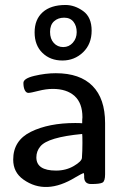

<svg xmlns="http://www.w3.org/2000/svg" viewBox="-20 -738 508 771"><path d="M346 1Q316 1 318 -32Q318 -43 315 -43Q307 -40 283 -26Q164 47 74 -17Q33 -46 33 -97Q33 -174 104.5 -209Q176 -244 282 -244Q301 -244 310 -243Q310 -260 311 -267Q311 -324 279.5 -352.5Q248 -381 192 -381Q165 -381 134 -373Q103 -365 94 -365Q85 -365 79.5 -376Q74 -387 74 -405Q74 -423 118.5 -433.5Q163 -444 204 -444Q301 -444 351.5 -393Q402 -342 402 -244V-38Q402 -11 392 -5Q382 1 346 1ZM309 -104Q311 -132 311 -164Q311 -196 310 -200Q172 -187 142 -150Q126 -131 126 -106Q126 -53 205 -53Q245 -53 276.5 -71.5Q308 -90 309 -104ZM243 -718Q280 -718 314 -693.5Q348 -669 348 -615Q348 -561 313.5 -528Q279 -495 230.5 -495Q182 -495 150.5 -525.5Q119 -556 119 -608Q119 -660 151.5 -689Q184 -718 243 -718ZM234 -549Q257 -549 272.5 -566.5Q288 -584 288 -609Q288 -634 275 -650.5Q262 -667 237.5 -667Q213 -667 197 -652.5Q181 -638 181 -610Q181 -582 196 -565.5Q211 -549 234 -549Z"/></svg>

Font: Cagliostro
Style: Regular
Weight: 400
Designer: Matthew Desmond
Foundry: Matthew Desmond
Version: Version